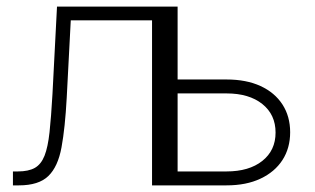

<svg xmlns="http://www.w3.org/2000/svg" viewBox="-20 -559 949 579"><path d="M19 0V-42H33.7Q65.9 -42 85 -52.7Q104 -63.5 114.3 -89.4Q124.5 -115.2 129.4 -160.6Q134.3 -206.1 138.2 -274.9L151.9 -539.1H482.4V0H438.5V-497.6H193.4L181.2 -264.2Q176.3 -173.3 165.5 -114.7Q154.8 -56.2 125.7 -28.1Q96.7 0 37.1 0ZM504.9 -319.3H663.1Q722.7 -319.3 765.6 -299.6Q808.6 -279.8 831.8 -243.9Q855 -208 855 -160.2Q855 -112.3 831.8 -76.4Q808.6 -40.5 765.6 -20.3Q722.7 0 663.1 0H471.7V-539.1H515.6V-42H663.1Q731 -42 771 -73.7Q811 -105.5 811 -159.2Q811 -213.4 771 -245.4Q731 -277.3 663.1 -277.3H504.9Z"/></svg>

Font: Inter 18pt ExtraLight
Style: Regular
Weight: 250
Designer: Rasmus Andersson
Foundry: rsms
Version: Version 4.001;git-66647c0bb